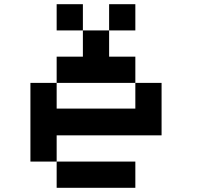

<svg xmlns="http://www.w3.org/2000/svg" viewBox="-20 -895 1040 915"><path d="M250 -125H625V0H250ZM125 -500H250V-377.5H625V-500H750V-250H250V-125H125ZM375 -750H500V-625H625V-500H250V-625H375ZM250 -875H375V-750H250ZM500 -875H625V-750H500Z"/></svg>

Font: Pixel Operator Mono 8
Style: Regular
Weight: 400
Monospace: yes
Designer: Jayvee Enaguas (HarvettFox96)
Foundry: The Grandoplex Project
Version: Version 1.5.0 (October 25, 2015)